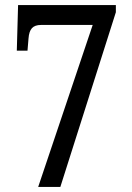

<svg xmlns="http://www.w3.org/2000/svg" viewBox="-20 -734 517 754"><path d="M130 0 344 -636H141Q117 -636 105.5 -623.5Q94 -611 92 -583L88 -535H46L51 -714H435V-686L217 0Z"/></svg>

Font: Noto Serif Condensed
Style: Regular
Weight: 400
Width: 3
Designer: Monotype Design Team
Foundry: Monotype Imaging Inc.
Version: Version 2.015